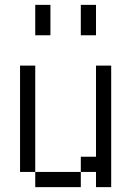

<svg xmlns="http://www.w3.org/2000/svg" viewBox="-20 -770 540 790"><path d="M125 -62.5V0H312.5V-62.5ZM125 -62.5V-500H62.5V-62.5ZM375 -62.5V0H437.5Q437.5 0 437.5 -500H375Q375 -500 375 -125H312.5V-62.5ZM125 -750Q125 -750 125 -625H187.5Q187.5 -625 187.5 -750ZM312.5 -750Q312.5 -750 312.5 -625H375Q375 -625 375 -750Z"/></svg>

Font: Unifont
Style: Regular
Weight: 500
Version: Version 15.1.04